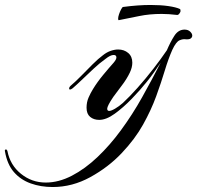

<svg xmlns="http://www.w3.org/2000/svg" viewBox="-280 -483 794 772"><path d="M-68 269Q-116 269 -156.5 254.5Q-197 240 -224 209Q-251 178 -260 126Q-262 118 -256 118Q-252 118 -250 125Q-239 181 -195.5 216Q-152 251 -96 251Q-44 251 9 223.5Q62 196 112 148.5Q162 101 206 41Q253 -23 291.5 -92Q330 -161 366 -231Q353 -212 339 -192Q325 -172 311 -155Q284 -121 249.5 -85.5Q215 -50 181 -25.5Q147 -1 119 -1Q97 -1 82.5 -13Q68 -25 68 -50Q68 -72 76 -90.5Q84 -109 94 -125Q111 -153 135 -182Q159 -211 177 -231Q188 -244 188 -252Q188 -262 177 -262Q164 -262 144 -246Q120 -229 95 -205.5Q70 -182 48 -161Q26 -140 12 -128Q5 -123 2 -123Q-2 -123 -2 -127Q-2 -133 5 -139Q25 -156 47.5 -179Q70 -202 92.5 -224.5Q115 -247 134 -261Q149 -273 165 -278.5Q181 -284 195 -284Q219 -284 235.5 -270Q252 -256 252 -231Q252 -212 242 -191Q230 -166 211.5 -141.5Q193 -117 176 -94Q163 -75 157 -63Q151 -51 151 -46Q151 -37 159 -37Q167 -37 182.5 -46Q198 -55 214 -69Q241 -94 273.5 -130.5Q306 -167 337 -207Q368 -247 391 -281Q405 -314 421 -339Q437 -364 462 -364Q476 -364 484.5 -356Q493 -348 493 -340Q493 -333 487 -328.5Q481 -324 467 -325Q456 -327 442 -321Q428 -315 413 -283Q397 -247 382.5 -199Q368 -151 348 -96Q328 -41 295.5 17.5Q263 76 209 133Q156 189 83.5 229Q11 269 -68 269ZM198 -402Q195 -401 195 -408Q195 -415 198.5 -425.5Q202 -436 207 -445.5Q212 -455 215 -455Q245 -459 272.5 -461Q300 -463 325 -463Q367 -463 397.5 -458.5Q428 -454 443 -447Q446 -446 446 -438Q445 -433 440.5 -427.5Q436 -422 431 -423Q415 -425 399.5 -426Q384 -427 370 -427Q321 -427 280 -418.5Q239 -410 198 -402Z"/></svg>

Font: Arizonia
Style: Regular
Weight: 400
Designer: Robert E. Leuschke
Foundry: Robert E. Leuschke
Version: Version 1.010; ttfautohint (v1.8.4.7-5d5b)